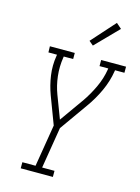

<svg xmlns="http://www.w3.org/2000/svg" viewBox="-141 -1047 823 1125"><g transform="rotate(15 271.0 -484.5)"><path d="M100 0V-37H180L222 -292L159 -459Q139 -513 130.5 -571.5Q122 -630 132 -691L133 -698H81L80 -735H231V-698H174L173 -691Q164 -634 170.5 -578Q177 -522 196 -472L248 -335L348 -476L349 -477Q383 -526 408.5 -580.5Q434 -635 443 -691L444 -698H391V-735H542V-698H485L484 -691Q474 -629 446.5 -569Q419 -509 380 -455L261 -287L220 -37H295V0ZM322 -804 296 -826 424 -969 456 -941Z"/></g></svg>

Font: Iosevka Curly Slab Extralight
Style: Italic
Weight: 200
Italic angle: -9°
Monospace: yes
Designer: Belleve Invis
Foundry: Belleve Invis
Version: Version 22.1.2; ttfautohint (v1.8.4)